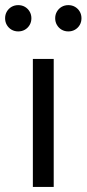

<svg xmlns="http://www.w3.org/2000/svg" viewBox="-64 -736 341 756"><path d="M65.4 -503.9H147.5V0H65.4ZM-43.9 -664.1Q-43.9 -678.7 -37.1 -690.4Q-30.3 -702.1 -18.6 -709Q-6.8 -715.8 7.8 -715.8Q22.5 -715.8 34.2 -709Q45.9 -702.1 52.7 -690.4Q59.6 -678.7 59.6 -664.1Q59.6 -649.4 52.7 -637.7Q45.9 -626 34.2 -619.1Q22.5 -612.3 7.8 -612.3Q-6.8 -612.3 -18.6 -619.1Q-30.3 -626 -37.1 -637.7Q-43.9 -649.4 -43.9 -664.1ZM153.3 -664.1Q153.3 -678.7 160.2 -690.4Q167 -702.1 178.7 -709Q190.4 -715.8 205.1 -715.8Q219.7 -715.8 231.4 -709Q243.2 -702.1 250 -690.4Q256.8 -678.7 256.8 -664.1Q256.8 -649.4 250 -637.7Q243.2 -626 231.4 -619.1Q219.7 -612.3 205.1 -612.3Q190.4 -612.3 178.7 -619.1Q167 -626 160.2 -637.7Q153.3 -649.4 153.3 -664.1Z"/></svg>

Font: Wanted Sans Variable
Style: Regular
Weight: 400
Designer: Original Design by Kil Hyung-jin and Kang Hanbin, Wanted Lab, Inc; Hangeul from Source Han Sans by Jang Soo-young and Ka
Foundry: Wanted Lab, Inc.
Version: Version 1.003;Glyphs 3.2 (3227)